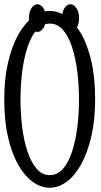

<svg xmlns="http://www.w3.org/2000/svg" viewBox="-30 -886 482 912"><path d="M206.5 5.9Q165.5 5.9 127 -21.2Q88.4 -48.3 57.6 -101.3Q26.9 -154.3 8.5 -232.7Q-9.8 -311 -9.8 -414.1Q-9.8 -512.2 8.5 -590.3Q26.9 -668.5 57.6 -722.7Q88.4 -776.9 127.2 -805.4Q166 -834 206.5 -834Q247.6 -834 285.9 -806.9Q324.2 -779.8 355 -726.6Q385.7 -673.3 403.8 -595.5Q421.9 -517.6 421.9 -414.1Q421.9 -315.9 403.8 -238Q385.7 -160.2 355.5 -105.5Q325.2 -50.8 286.4 -22.5Q247.6 5.9 206.5 5.9ZM206.5 -54.2Q243.2 -54.2 269.5 -84.7Q295.9 -115.2 312.5 -166.3Q329.1 -217.3 337.2 -281.5Q345.2 -345.7 345.2 -414.1Q345.2 -481.4 337.2 -545.7Q329.1 -609.9 312.5 -661.6Q295.9 -713.4 269.5 -743.7Q243.2 -773.9 206.5 -773.9Q169.9 -773.9 143.8 -743.7Q117.7 -713.4 100.6 -661.6Q83.5 -609.9 75.4 -545.7Q67.4 -481.4 67.4 -414.1Q67.4 -345.7 75.4 -281.5Q83.5 -217.3 100.6 -166.3Q117.7 -115.2 143.8 -84.7Q169.9 -54.2 206.5 -54.2ZM147.5 -734.4Q131.8 -734.4 119.6 -752.7Q107.4 -771 107.4 -799.8Q107.4 -829.1 119.4 -847.4Q131.3 -865.7 147.5 -865.7Q164.1 -865.7 176 -847.4Q188 -829.1 188 -799.8Q188 -770.5 176 -752.4Q164.1 -734.4 147.5 -734.4ZM304.7 -734.4Q288.1 -734.4 276.4 -752.7Q264.6 -771 264.6 -799.8Q264.6 -829.1 275.9 -847.4Q287.1 -865.7 304.7 -865.7Q320.3 -865.7 333 -847.4Q345.7 -829.1 345.7 -799.8Q345.7 -770.5 333 -752.4Q320.3 -734.4 304.7 -734.4Z"/></svg>

Font: Scarab Serif
Style: Condensed
Weight: 400
Designer: John Roberts
Foundry: Scarab
Version: 1.0